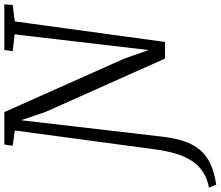

<svg xmlns="http://www.w3.org/2000/svg" viewBox="-187 -697 1020 888"><g transform="rotate(-90 323.0 -253.0)"><path d="M-87 237 -101 203.5Q-56 195 -25.2 173.8Q5.5 152.5 25.5 120.2Q45.5 88 57.5 46.2Q69.5 4.5 76 -44.5L163.5 -694.5L92.5 -704.5L98.5 -743H248.5L496 -188L535.5 -75.5L608 -695L530.5 -704.5L535.5 -743H747L744 -704.5L668 -694.5L573 0H496L250 -551L211 -665.5L135 -13.5Q128.5 44 114 87.5Q99.5 131 74 161.5Q48.5 192 9 210.2Q-30.5 228.5 -87 237Z"/></g></svg>

Font: Merriweather 28pt Light
Style: Italic
Weight: 300
Italic angle: -7.8°
Version: Version 2.101